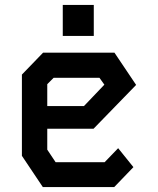

<svg xmlns="http://www.w3.org/2000/svg" viewBox="-20 -760 640 780"><path d="M155 -546 69 -457V-127L154 0H444L522 -81L460 -158L405 -101H206L172 -152V-237H360L533 -415L445 -546ZM172 -418 198 -444H384L404 -416L321 -329H172ZM235 -614V-740H361V-614Z"/></svg>

Font: Kode Mono SemiBold
Style: Regular
Weight: 600
Monospace: yes
Designer: Isa Ozler
Foundry: Kadena LLC
Version: Version 1.206;gftools[0.9.28]